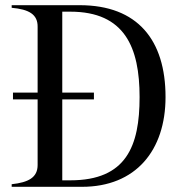

<svg xmlns="http://www.w3.org/2000/svg" viewBox="-20 -720 717 740"><path d="M30 -363V-337H125V-84C125 -36 90 -17 25 -10V0H296C503 0 618 -140 618 -346C618 -565 511 -700 287 -700H25V-690C91 -684 126 -665 125 -616V-363ZM251 -25H220V-337H342V-363H220V-675H251C461 -675 518 -537 518 -346C518 -157 467 -25 251 -25Z"/></svg>

Font: Sprat Condesed
Style: Regular
Weight: 400
Width: 3
Designer: Ethan Nakache
Foundry: Collletttivo
Version: Version 2.000;Glyphs 3.2 (3217)